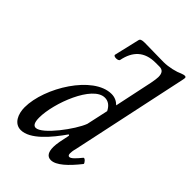

<svg xmlns="http://www.w3.org/2000/svg" viewBox="-219 -815 917 917"><g transform="rotate(45 239.5 -356.0)"><path d="M100 13C162 13 229 -66 277 -135L282 -131C273 -90 267 -61 267 -40C267 -8 277 13 303 13C338 13 382 -28 427 -85C430 -90 411 -113 405 -105C383 -78 366 -60 355 -60C348 -60 345 -66 345 -75C345 -83 346 -94 350 -108L477 -704C478 -710 479 -713 479 -718C479 -722 476 -725 471 -725C466 -725 462 -724 451 -720C431 -710 388 -699 353 -699C318 -699 254 -701 225 -701C203 -701 196 -697 194 -688L164 -560C162 -548 197 -548 199 -560C213 -630 253 -670 328 -670H354C376 -670 386 -657 386 -631C386 -622 384 -608 380 -587L339 -393C324 -408 306 -416 285 -416C162 -416 36 -211 36 -77C36 -32 56 13 100 13ZM143 -45C128 -45 120 -60 120 -92C120 -189 193 -381 275 -381C297 -381 315 -369 328 -343L304 -233C283 -176 186 -45 143 -45Z"/></g></svg>

Font: Junicode Two Beta SemiCondensed Medium
Style: Italic
Weight: 500
Width: 4
Italic angle: -10°
Version: Version 1.063